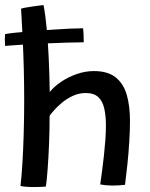

<svg xmlns="http://www.w3.org/2000/svg" viewBox="-24 -742 606 774"><path d="M313.5 -571.5Q286 -571.5 246 -570.2Q206 -569 161.5 -567Q117 -565 74 -562.5Q31 -560 -3.5 -557Q-4.5 -568.5 -4.5 -581.5Q-4.5 -594.5 -3.5 -604.5Q11 -607.5 40.8 -610.5Q70.5 -613.5 108 -616.5Q145.5 -619.5 184.2 -622.2Q223 -625 256.5 -626.5Q290 -628 311 -628Q312 -622 312.8 -605.8Q313.5 -589.5 313.5 -571.5ZM161 10Q152.5 11 138.8 11.5Q125 12 110.5 12Q95 12 80 10.8Q65 9.5 58.5 7.5Q63 -27.5 66.2 -81.5Q69.5 -135.5 71.5 -201.5Q73.5 -267.5 73.5 -338.5Q73.5 -403 71.8 -468.8Q70 -534.5 67 -595.5Q64 -656.5 61 -707Q64.5 -708.5 76.2 -710.8Q88 -713 102.8 -715.2Q117.5 -717.5 131 -719.2Q144.5 -721 151.5 -721.5Q159 -684 164.2 -627.8Q169.5 -571.5 172.5 -505.2Q175.5 -439 176.5 -371Q193.5 -392.5 221.8 -411.8Q250 -431 284.5 -443.2Q319 -455.5 355 -455.5Q410 -455.5 441.8 -430.5Q473.5 -405.5 486.8 -360.5Q500 -315.5 500 -254Q500 -216.5 497.2 -171.5Q494.5 -126.5 489.8 -81.2Q485 -36 480 3Q468.5 4.5 455.8 5.2Q443 6 430 6Q416.5 6 403.2 4.8Q390 3.5 380 1.5Q383.5 -22.5 387.5 -52.8Q391.5 -83 395 -115.2Q398.5 -147.5 400.8 -178.5Q403 -209.5 403 -236Q403 -275.5 396.2 -305Q389.5 -334.5 372 -350.8Q354.5 -367 321.5 -367Q294 -367 269.5 -355.5Q245 -344 225.2 -327.5Q205.5 -311 192.8 -296.2Q180 -281.5 176 -275Q176 -220 173.8 -163Q171.5 -106 168 -59.8Q164.5 -13.5 161 10Z"/></svg>

Font: Grandstander Thin
Style: Regular
Weight: 400
Version: Version 1.200